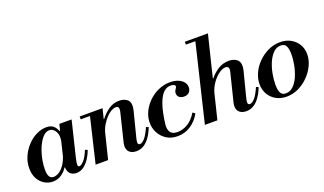

<svg xmlns="http://www.w3.org/2000/svg" viewBox="-75 -1223 2875 1704"><g transform="rotate(-20 1363.0 -370.5)"><path d="M195 12Q153 12 116.5 -10Q80 -32 58 -72.5Q36 -113 36 -170Q36 -228 59.5 -280.5Q83 -333 121 -374Q159 -415 206.5 -438.5Q254 -462 302 -462Q343 -462 366 -443Q389 -424 402 -390H408L386 -299Q387 -309 388 -317.5Q389 -326 389 -334Q389 -375 368 -401.5Q347 -428 318 -428Q291 -428 267.5 -407.5Q244 -387 224.5 -353Q205 -319 191 -277.5Q177 -236 170 -193Q163 -150 163 -112Q163 -66 176 -45.5Q189 -25 215 -25Q237 -25 263.5 -40Q290 -55 316 -91Q342 -127 360 -189L338 -70H332Q312 -36 276 -12Q240 12 195 12ZM417 12Q396 12 377.5 3Q359 -6 348 -25Q337 -44 337 -76Q337 -89 340 -106Q343 -123 350 -154L422 -450H538L457 -117Q452 -95 449.5 -80Q447 -65 447 -57Q447 -36 462 -36Q478 -36 504.5 -64Q531 -92 557 -156L580 -147Q566 -108 542.5 -71.5Q519 -35 487.5 -11.5Q456 12 417 12Z M984 12Q943 12 920 -8.5Q897 -29 897 -66Q897 -75 898.5 -82.5Q900 -90 901 -97L965 -358Q967 -365 968.5 -374Q970 -383 970 -390Q970 -405 962.5 -411.5Q955 -418 942 -418Q924 -418 900 -405Q876 -392 852 -367Q828 -342 807.5 -308Q787 -274 776 -232L805 -356H812Q842 -397 887.5 -429.5Q933 -462 990 -462Q1029 -462 1058.5 -443Q1088 -424 1088 -382Q1088 -363 1082 -337L1020 -93Q1017 -80 1016 -72Q1015 -64 1015 -59Q1015 -37 1034 -37Q1054 -37 1080 -65.5Q1106 -94 1135 -161L1158 -152Q1137 -99 1110.5 -62Q1084 -25 1052.5 -6.5Q1021 12 984 12ZM601 0 708 -450H830L719 0ZM614 -423V-450H818V-423Z M1374 12Q1312 12 1268.5 -16.5Q1225 -45 1202 -89.5Q1179 -134 1179 -184Q1179 -237 1202.5 -286.5Q1226 -336 1266.5 -375.5Q1307 -415 1359.5 -438.5Q1412 -462 1469 -462Q1512 -462 1544.5 -449Q1577 -436 1595 -414Q1613 -392 1613 -363Q1613 -337 1596.5 -318Q1580 -299 1547 -299Q1518 -299 1501.5 -313.5Q1485 -328 1485 -351Q1485 -366 1490.5 -376Q1496 -386 1502 -394Q1508 -402 1508 -410Q1508 -422 1494.5 -427Q1481 -432 1465 -432Q1438 -432 1416 -418Q1394 -404 1376 -377Q1358 -350 1344.5 -312Q1331 -274 1321 -225.5Q1311 -177 1304 -120Q1301 -72 1320 -47.5Q1339 -23 1385 -23Q1431 -23 1478 -49Q1525 -75 1567 -141L1589 -124Q1552 -60 1497 -24Q1442 12 1374 12Z M1633 0 1814 -754H1936L1751 0ZM2022 12Q1982 12 1958.5 -8.5Q1935 -29 1935 -66Q1935 -75 1936.5 -82.5Q1938 -90 1939 -97L2004 -359Q2006 -366 2007.5 -375Q2009 -384 2009 -390Q2009 -404 2000.5 -411Q1992 -418 1978 -418Q1952 -418 1918 -394.5Q1884 -371 1853.5 -329.5Q1823 -288 1808 -234L1838 -363H1845Q1875 -401 1921 -431.5Q1967 -462 2026 -462Q2067 -462 2096.5 -442.5Q2126 -423 2126 -379Q2126 -361 2120 -335L2058 -93Q2055 -80 2054 -72Q2053 -64 2053 -59Q2053 -37 2072 -37Q2093 -37 2119 -65.5Q2145 -94 2174 -161L2196 -152Q2175 -99 2148.5 -62Q2122 -25 2090.5 -6.5Q2059 12 2022 12ZM1718 -727V-754H1924V-727Z M2403 13Q2346 13 2303 -11.5Q2260 -36 2236 -78Q2212 -120 2212 -172Q2212 -225 2236 -277Q2260 -329 2302 -370.5Q2344 -412 2397 -437Q2450 -462 2509 -462Q2566 -462 2609 -438Q2652 -414 2676.5 -373Q2701 -332 2701 -280Q2701 -227 2676.5 -175Q2652 -123 2610 -80.5Q2568 -38 2515 -12.5Q2462 13 2403 13ZM2405 -17Q2445 -17 2475.5 -46Q2506 -75 2526.5 -121.5Q2547 -168 2558 -222.5Q2569 -277 2569 -327Q2569 -376 2556 -404Q2543 -432 2505 -432Q2466 -432 2436 -403Q2406 -374 2385 -327Q2364 -280 2353.5 -225Q2343 -170 2343 -120Q2343 -70 2356.5 -43.5Q2370 -17 2405 -17Z"/></g></svg>

Font: Libre Bodoni Medium
Style: Italic
Weight: 500
Italic angle: -13°
Designer: Pablo Impallari, Rodrigo Fuenzalida
Foundry: Impallari Type
Version: Version 2.005;gftools[0.9.23]